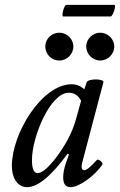

<svg xmlns="http://www.w3.org/2000/svg" viewBox="-20 -760 495 793"><path d="M241 -692H437C446 -692 462 -740 452 -740H254C245 -740 232 -692 241 -692ZM225 -510C256 -510 283 -536 283 -568C283 -599 256 -625 225 -625C193 -625 167 -599 167 -568C167 -536 193 -510 225 -510ZM394 -510C425 -510 452 -536 452 -568C452 -599 425 -625 394 -625C363 -625 336 -599 336 -568C336 -536 363 -510 394 -510ZM92 13C136 13 192 -33 259 -125L265 -122L250 -80C245 -63 241 -45 241 -28C241 0 251 13 272 13C307 13 373 -35 403 -81C407 -88 386 -106 380 -99C356 -73 339 -57 328 -57C321 -57 317 -62 317 -72C317 -78 318 -84 321 -94L407 -420C411 -436 343 -436 338 -420L328 -391C313 -405 296 -412 276 -412C153 -412 29 -209 29 -75C29 -28 50 13 92 13ZM135 -45C120 -45 112 -63 112 -99C112 -194 187 -377 264 -377C287 -377 303 -366 315 -344L294 -268C286 -239 274 -210 258 -180C234 -136 172 -45 135 -45Z"/></svg>

Font: Junicode Two Beta SemiCondensed Medium
Style: Italic
Weight: 500
Width: 4
Italic angle: -10°
Version: Version 1.063